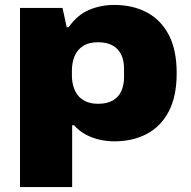

<svg xmlns="http://www.w3.org/2000/svg" viewBox="-20 -560 771 777"><path d="M61 197V-528H233L250 -450H258Q293 -500 340.5 -520Q388 -540 442 -540Q517 -540 574 -510Q631 -480 663 -419Q695 -358 695 -264Q695 -170 663 -109Q631 -48 574 -18Q517 12 442 12Q414 12 384 5.5Q354 -1 327 -15.5Q300 -30 280 -53H272V197ZM377 -140Q414 -140 437.5 -154Q461 -168 471.5 -192.5Q482 -217 482 -247V-282Q482 -313 471.5 -337Q461 -361 437.5 -375Q414 -389 377 -389Q339 -389 315.5 -373.5Q292 -358 281.5 -332Q271 -306 271 -274V-255Q271 -231 277 -210.5Q283 -190 295.5 -174Q308 -158 328.5 -149Q349 -140 377 -140Z"/></svg>

Font: Archivo SemiExpanded Black
Style: Regular
Weight: 900
Width: 6
Designer: Hector Gatti
Foundry: Omnibus-Type
Version: Version 2.001